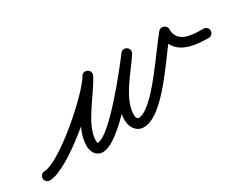

<svg xmlns="http://www.w3.org/2000/svg" viewBox="-59 -501 957 755"><g transform="rotate(-30 419.5 -124.0)"><path d="M-12 2.7C-11.6 14.2 -1.9 23.4 9.7 23C97.9 20.2 316.6 -169.9 361.3 -247.5C368.1 -259.3 361.9 -270.4 352.5 -275.4C343.1 -280.5 330.5 -279.6 324.3 -267.4C286 -191.4 201.4 -110.9 201.4 -22C201.4 5.3 215.9 30.9 246.3 30.9C327.1 30.9 488.5 -180.7 536.7 -245.5C544.8 -256.3 539.7 -267.9 530.9 -274C522 -280.1 509.4 -280.6 502.2 -269.2C458.6 -200.5 381.5 -121.1 381.5 -35.7C381.5 -4.6 399.8 26.7 434.1 26.7C528.4 26.7 645.1 -171.6 707.8 -244.3C713.8 -251.2 704.5 -259.2 693.8 -263.2C683.1 -267.2 670.9 -267.1 670.9 -258C670.9 -164.4 754.2 -150.1 830 -150C841.6 -150 851 -159.4 851 -171C851 -182.6 841.6 -192 830 -192C779.8 -192.1 712.9 -192.8 712.9 -258C712.9 -267.1 706.6 -274 698.9 -276.9C691.2 -279.8 681.9 -278.6 676 -271.7C624.1 -211.5 500.7 -15.3 434.1 -15.3C425.3 -15.3 423.5 -29.2 423.5 -35.7C423.5 -109.2 499.4 -186.3 537.6 -246.8C544.8 -258.1 540.2 -269.5 531.8 -275.3C523.3 -281.1 511.1 -281.3 503 -270.5C466.5 -221.4 301.8 -11.1 246.3 -11.1C243.6 -11.1 243.4 -18 243.4 -22C243.4 -94.8 328.5 -182.3 361.8 -248.6C368 -260.7 362.1 -271.6 353.1 -276.5C344 -281.4 331.7 -280.3 324.9 -268.5C288.4 -205.1 79.4 -21.2 8.3 -19C-3.2 -18.6 -12.4 -8.9 -12 2.7Z"/></g></svg>

Font: FRB American Cursive Guidelines Medium
Style: Italic
Weight: 500
Italic angle: -25°
Version: Version 2.0;Modular Font Editor K font №1